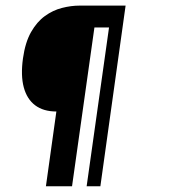

<svg xmlns="http://www.w3.org/2000/svg" viewBox="-20 -605 640 685"><path d="M143.8 59.6 181.1 -207.2Q135 -207.2 105.6 -229.2Q76.2 -251.2 64.8 -293.4Q53.5 -335.6 61.9 -396.5Q69.9 -453.6 90.7 -490.4Q111.6 -527.2 140.2 -547.8Q168.8 -568.5 201.1 -576.7Q233.4 -585 264.2 -585H428.1L338.1 59.6H289.1L369 -507.1H316.9L237 59.6Z"/></svg>

Font: Alumni Sans SC Thin
Style: Italic
Weight: 100
Italic angle: -8°
Designer: Robert E. Leuschke
Foundry: Robert E. Leuschke
Version: Version 1.016